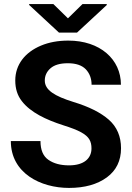

<svg xmlns="http://www.w3.org/2000/svg" viewBox="-20 -922 656 952"><path d="M433.6 -186C433.6 -137.7 397.9 -102.1 322.3 -102.1C280.3 -102.1 246.1 -111.3 220.2 -129.4C193.8 -147.5 180.7 -178.7 180.7 -222.7H33.7C33.7 -63 181.6 9.8 322.3 9.8C399.9 9.8 462.4 -7.8 509.8 -42.5C556.6 -77.1 580.1 -125 580.1 -187C580.1 -245.1 560.1 -292.5 520 -328.1C479.5 -363.8 420.9 -393.1 343.8 -416.5C251.5 -445.3 202.1 -475.1 202.1 -522.5C202.1 -546.4 211.4 -566.9 230.5 -583.5C249.5 -600.1 277.8 -608.4 316.4 -608.4C356 -608.4 385.7 -598.6 405.3 -578.6C424.3 -558.6 434.1 -532.7 434.1 -502H579.6C579.6 -628.4 475.6 -720.7 318.8 -720.7C267.6 -720.7 222.7 -712.4 183.1 -695.8C104 -662.6 55.7 -601.6 55.7 -522.9C55.7 -482.4 66.4 -448.2 88.4 -420.4C131.3 -364.7 207.5 -328.6 293.9 -300.8C332.5 -288.6 362.3 -277.3 382.3 -266.1C422.4 -244.1 433.6 -220.7 433.6 -186ZM124.5 -901.9V-897.5L272.5 -760.3H361.8L509.3 -897V-901.9H389.2L316.9 -831.1L244.6 -901.9Z"/></svg>

Font: Vazirmatn
Style: Bold
Weight: 700
Designer: Saber Rastikerdar
Foundry: Saber Rastikerdar
Version: Version 33.003